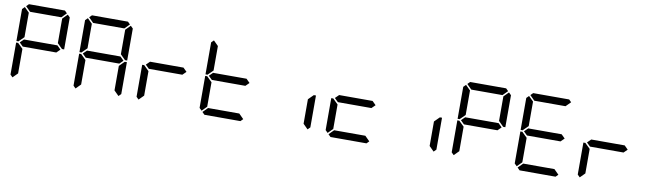

<svg xmlns="http://www.w3.org/2000/svg" viewBox="-48 -1724 8256 2448"><g transform="rotate(10 4080.0 -500.0)"><path d="M130 -45 99 -76V-490H126L130 -485L192 -424V-107ZM130 -515 126 -510H99V-924L130 -955L192 -893V-576ZM144 -969 175 -1000H641L672 -969L610 -907H206ZM671 -499 624 -453V-454H192V-453L144 -500L192 -547V-546H624ZM686 -955 717 -924V-510H690L685 -514L624 -575V-893Z M946 -45 915 -76V-490H942L946 -485L1008 -424V-107ZM946 -515 942 -510H915V-924L946 -955L1008 -893V-576ZM960 -969 991 -1000H1457L1488 -969L1426 -907H1022ZM1487 -499 1440 -453V-454H1008V-453L960 -500L1008 -547V-546H1440ZM1501 -485 1506 -489H1533V-76L1502 -45L1440 -107V-424ZM1502 -955 1533 -924V-510H1506L1501 -514L1440 -575V-893Z M1762 -45 1731 -76V-490H1758L1762 -485L1824 -424V-107ZM2303 -499 2256 -453V-454H1824V-453L1776 -500L1824 -547V-546H2256Z M2578 -45 2547 -76V-490H2574L2578 -485L2640 -424V-107ZM2578 -515 2574 -510H2547V-924L2578 -955L2640 -893V-576ZM3119 -499 3072 -453V-454H2640V-453L2592 -500L2640 -547V-546H3072ZM3120 -31 3089 0H2623L2592 -31L2654 -93H3058Z M3949 -485 3954 -489H3981V-76L3950 -45L3888 -107V-424Z M4210 -45 4179 -76V-490H4206L4210 -485L4272 -424V-107ZM4751 -499 4704 -453V-454H4272V-453L4224 -500L4272 -547V-546H4704ZM4752 -31 4721 0H4255L4224 -31L4286 -93H4690Z M5581 -485 5586 -489H5613V-76L5582 -45L5520 -107V-424Z M5842 -45 5811 -76V-490H5838L5842 -485L5904 -424V-107ZM5842 -515 5838 -510H5811V-924L5842 -955L5904 -893V-576ZM5856 -969 5887 -1000H6353L6384 -969L6322 -907H5918ZM6383 -499 6336 -453V-454H5904V-453L5856 -500L5904 -547V-546H6336ZM6398 -955 6429 -924V-510H6402L6397 -514L6336 -575V-893Z M6658 -45 6627 -76V-490H6654L6658 -485L6720 -424V-107ZM6658 -515 6654 -510H6627V-924L6658 -955L6720 -893V-576ZM6672 -969 6703 -1000H7169L7200 -969L7138 -907H6734ZM7199 -499 7152 -453V-454H6720V-453L6672 -500L6720 -547V-546H7152ZM7200 -31 7169 0H6703L6672 -31L6734 -93H7138Z M7474 -45 7443 -76V-490H7470L7474 -485L7536 -424V-107ZM8015 -499 7968 -453V-454H7536V-453L7488 -500L7536 -547V-546H7968Z"/></g></svg>

Font: DSEG7 Classic
Style: Regular
Weight: 400
Designer: Keshikan(Twitter:@keshinomi_88pro)
Version: Version 0.46